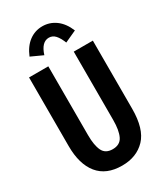

<svg xmlns="http://www.w3.org/2000/svg" viewBox="-206 -899 849 993"><g transform="rotate(-30 219.0 -402.5)"><path d="M219 13Q125 13 77 -46Q29 -105 29 -213V-623H144V-212Q144 -151 160 -118Q176 -85 219 -85Q263 -85 279.5 -119Q296 -153 296 -215V-623H410V-216Q410 -96 358 -41.5Q306 13 219 13ZM155 -683 85 -715Q106 -766 141 -792Q176 -818 220 -818Q264 -818 299.5 -792Q335 -766 356 -715L286 -683Q273 -716 257.5 -733Q242 -750 220 -750Q176 -750 155 -683Z"/></g></svg>

Font: Inconsolata SemiCondensed ExtraBold
Style: Regular
Weight: 800
Width: 4
Monospace: yes
Designer: Raph Levien, Cyreal, Brenton Simpson
Foundry: Raph Levien, Cyreal, Google
Version: Version 3.100; ttfautohint (v1.8.4.7-5d5b)